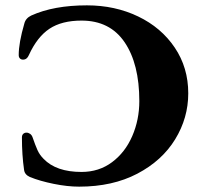

<svg xmlns="http://www.w3.org/2000/svg" viewBox="-20 -684 749 718"><path d="M684 -335Q684 -243 635 -163Q586 -83 493.5 -34.5Q401 14 276 14Q232 14 180.5 3.5Q129 -7 92 -22Q72 -31 70 -49Q62 -104 62 -170Q62 -179 67 -183.5Q72 -188 79 -188Q86 -188 92.5 -183.5Q99 -179 102 -170Q112 -141 120 -123Q128 -105 143 -90Q190 -41 285 -41Q350 -41 399 -77.5Q448 -114 474.5 -175Q501 -236 501 -306Q501 -445 446 -526Q391 -607 285 -607Q211 -607 165 -576.5Q119 -546 88 -478Q81 -461 66 -461Q59 -461 54.5 -465.5Q50 -470 50 -478Q50 -524 71 -596Q76 -616 97 -626Q181 -664 305 -664Q410 -664 496.5 -622.5Q583 -581 633.5 -506Q684 -431 684 -335Z"/></svg>

Font: EB Garamond ExtraBold
Style: Regular
Weight: 800
Designer: Georg Duffner and Octavio Pardo
Foundry: Georg Duffner
Version: Version 1.000